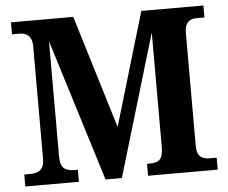

<svg xmlns="http://www.w3.org/2000/svg" viewBox="-51 -773 990 832"><g transform="rotate(-5 444.0 -357.0)"><path d="M26 0H259V-52H252C209 -52 183 -60 183 -117V-618L375 0H446L630 -617V-116C629 -65 612 -52 571 -52H560V0H863V-52H834C798 -52 777 -65 777 -110V-604C777 -649 801 -662 828 -662H863V-714H593L447 -222L297 -714H26V-662H59C87 -662 113 -649 113 -601V-112C113 -64 87 -52 49 -52H26Z"/></g></svg>

Font: Noto Serif Myanmar SemiCondensed
Style: Bold
Weight: 700
Width: 4
Designer: Ben Mitchell and the Monotype Design Team
Foundry: Monotype Imaging Inc.
Version: Version 2.106